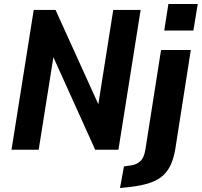

<svg xmlns="http://www.w3.org/2000/svg" viewBox="-20 -755 1017 968"><path d="M38 0 150 -705H260L481 -218H474L551 -705H689L577 0H460L244 -478H251L175 0ZM808 -601 829 -735H977L955 -601ZM585 193 605 84 646 78Q669 74 687.5 57.5Q706 41 713 -1L792 -503H942L864 -5Q857 38 843 71Q829 104 804 128Q779 152 737 166.5Q695 181 633 188Z"/></svg>

Font: Nunito Sans 7pt Condensed ExtraBold
Style: Italic
Weight: 800
Width: 3
Italic angle: -9°
Designer: Vernon Adams
Foundry: Vernon Adams
Version: Version 3.101;gftools[0.9.27]